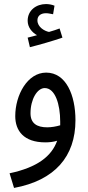

<svg xmlns="http://www.w3.org/2000/svg" viewBox="-20 -694 432 944"><path d="M127 -462C175 -474 244 -494 287 -509L273 -554C258 -548 241 -543 221 -537C199 -541 164 -561 164 -594C164 -615 179 -629 206 -629C218 -629 229 -626 241 -624L248 -666C234 -672 218 -674 206 -674C159 -674 116 -644 116 -592C116 -560 137 -535 162 -521C149 -517 135 -514 116 -509ZM49 230C249 193 351 76 351 -103C351 -226 305 -337 207 -337C115 -337 55 -227 55 -123C55 -52 96 6 203 6C221 6 242 4 261 -2C234 74 164 129 27 158ZM130 -137C130 -206 163 -261 200 -261C251 -261 276 -182 276 -96C276 -90 276 -84 276 -78C256 -72 233 -68 212 -68C162 -68 130 -87 130 -137Z"/></svg>

Font: Noto Sans Arabic UI Cn
Style: Regular
Weight: 400
Width: 3
Designer: Monotype Design Team, Nadine Chahine and Nizar Qandah
Foundry: Monotype Imaging Inc.
Version: Version 2.010